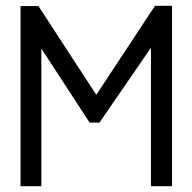

<svg xmlns="http://www.w3.org/2000/svg" viewBox="-20 -644 665 664"><path d="M51 0V-623H113L313 -316L516 -624H575V0H502V-479L324 -220H290L123 -476V0Z"/></svg>

Font: Inconsolata Expanded
Style: Regular
Weight: 400
Width: 7
Monospace: yes
Designer: Raph Levien, Cyreal, Brenton Simpson
Foundry: Raph Levien, Cyreal, Google
Version: Version 3.100; ttfautohint (v1.8.4.7-5d5b)